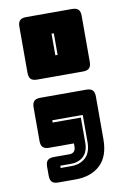

<svg xmlns="http://www.w3.org/2000/svg" viewBox="-84 -681 551 832"><g transform="rotate(-10 192.0 -265.0)"><path d="M181 100H104Q85 100 76.5 91.5Q68 83 68 64V24Q68 5 76.5 -3.5Q85 -12 104 -12H173Q186 -12 193 -19.5Q200 -27 200 -40V-55H91Q72 -55 63.5 -63.5Q55 -72 55 -91V-239Q55 -258 63.5 -266.5Q72 -275 91 -275H293Q312 -275 320.5 -266.5Q329 -258 329 -239V-51Q329 25 288.5 62.5Q248 100 181 100ZM259 -170H125V-160H249V-51Q249 -11 228 9.5Q207 30 171 30H125V40H171Q211 40 235 17.5Q259 -5 259 -51ZM293 -355H91Q72 -355 63.5 -363.5Q55 -372 55 -391V-594Q55 -613 63.5 -621.5Q72 -630 91 -630H293Q312 -630 320.5 -621.5Q329 -613 329 -594V-391Q329 -372 320.5 -363.5Q312 -355 293 -355ZM187 -445H197V-540H187Z"/></g></svg>

Font: Bungee Inline
Style: Regular
Weight: 400
Designer: David Jonathan Ross
Foundry: David Jonathan Ross
Version: Version 1.001;PS 1.0;hotconv 1.0.72;makeotf.lib2.5.5900